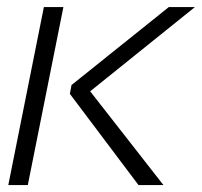

<svg xmlns="http://www.w3.org/2000/svg" viewBox="-20 -533 582 553"><path d="M541.5 -512.7 239.7 -270 450.7 0H378.9L181.2 -262.7L186 -288.1L466.3 -512.7ZM162.6 -512.7 60.1 0H3.9L106.4 -512.7Z"/></svg>

Font: Sansation Light
Style: Light Italic
Weight: 300
Designer: Bernd Montag
Version: Version 1.301